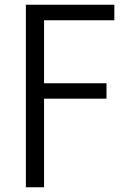

<svg xmlns="http://www.w3.org/2000/svg" viewBox="-20 -788 541 808"><path d="M461.2 -702.8H148.5L165.4 -719.3V-421.7L148.5 -437.5H428.2V-372.8H148.5L165.4 -387.9V0H88.9V-768H461.2Z"/></svg>

Font: Yaldevi ExtraLight
Style: Regular
Weight: 200
Designer: Sol Matas, Rajitha Manaperi, Kosala Senevirathne
Foundry: Mooniak
Version: Version 1.100